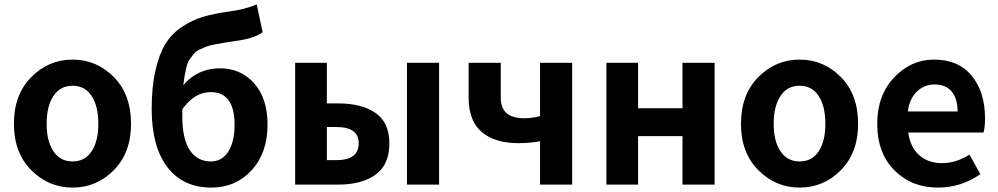

<svg xmlns="http://www.w3.org/2000/svg" viewBox="-20 -848 4586 882"><path d="M43.9 -279.3Q43.9 -413.1 123.5 -493.7Q203.1 -574.2 313.5 -574.2Q423.8 -574.2 502.9 -494.1Q582 -414.1 582 -279.3Q582 -146.5 502.9 -66.4Q423.8 13.7 313.5 13.7Q203.1 13.7 123.5 -66.4Q43.9 -146.5 43.9 -279.3ZM431.6 -279.3Q431.6 -360.4 400.9 -407.2Q370.1 -454.1 313.5 -454.1Q256.8 -454.1 225.6 -407.2Q194.3 -360.4 194.3 -279.3Q194.3 -199.2 225.6 -152.8Q256.8 -106.4 313.5 -106.4Q370.1 -106.4 400.9 -152.8Q431.6 -199.2 431.6 -279.3Z M817.4 -345.7V-313.5Q817.4 -210.9 851.6 -158.7Q885.7 -106.4 949.2 -106.4Q1000 -106.4 1028.8 -151.9Q1057.6 -197.3 1057.6 -274.4Q1057.6 -424.8 948.2 -424.8Q873 -424.8 817.4 -345.7ZM1159.2 -828.1 1186.5 -700.2Q1151.4 -671.9 1059.6 -659.2Q1024.4 -654.3 1007.8 -651.4Q991.2 -648.4 965.3 -643.6Q939.5 -638.7 927.7 -633.8Q916 -628.9 898.4 -621.1Q880.9 -613.3 873 -603.5Q865.2 -593.8 854.5 -580.1Q843.8 -566.4 838.9 -548.3Q834 -530.3 829.6 -507.8Q825.2 -485.4 822.3 -457Q887.7 -534.2 991.2 -534.2Q1085.9 -534.2 1147.5 -465.3Q1209 -396.5 1209 -274.4Q1209 -145.5 1135.7 -65.9Q1062.5 13.7 951.2 13.7Q820.3 13.7 748.5 -80.6Q676.8 -174.8 676.8 -346.7Q676.8 -448.2 693.8 -523.4Q710.9 -598.6 739.7 -646Q768.6 -693.4 815.9 -724.6Q863.3 -755.9 912.1 -770.5Q960.9 -785.2 1030.3 -794.9Q1107.4 -804.7 1159.2 -828.1Z M1335.9 0V-559.6H1481.4V-373H1534.2Q1641.6 -373 1705.1 -329.1Q1768.6 -285.2 1768.6 -189.5Q1768.6 -90.8 1705.1 -45.4Q1641.6 0 1534.2 0ZM1481.4 -112.3H1524.4Q1627.9 -112.3 1627.9 -190.4Q1627.9 -264.6 1524.4 -264.6H1481.4ZM1849.6 0V-559.6H1997.1V0Z M2460.9 0V-199.2Q2413.1 -190.4 2360.4 -190.4Q2253.9 -190.4 2193.4 -241.2Q2132.8 -292 2132.8 -400.4V-559.6H2280.3V-400.4Q2280.3 -351.6 2307.1 -328.1Q2334 -304.7 2391.6 -304.7Q2421.9 -304.7 2460.9 -314.5V-559.6H2608.4V0Z M2765.6 0V-559.6H2911.1V-350.6H3115.2V-559.6H3262.7V0H3115.2V-222.7H2911.1V0Z M3383.8 -279.3Q3383.8 -413.1 3463.4 -493.7Q3543 -574.2 3653.3 -574.2Q3763.7 -574.2 3842.8 -494.1Q3921.9 -414.1 3921.9 -279.3Q3921.9 -146.5 3842.8 -66.4Q3763.7 13.7 3653.3 13.7Q3543 13.7 3463.4 -66.4Q3383.8 -146.5 3383.8 -279.3ZM3771.5 -279.3Q3771.5 -360.4 3740.7 -407.2Q3710 -454.1 3653.3 -454.1Q3596.7 -454.1 3565.4 -407.2Q3534.2 -360.4 3534.2 -279.3Q3534.2 -199.2 3565.4 -152.8Q3596.7 -106.4 3653.3 -106.4Q3710 -106.4 3740.7 -152.8Q3771.5 -199.2 3771.5 -279.3Z M4288.1 13.7Q4168 13.7 4088.9 -65.4Q4009.8 -144.5 4009.8 -279.3Q4009.8 -410.2 4087.4 -492.2Q4165 -574.2 4270.5 -574.2Q4382.8 -574.2 4443.8 -500Q4504.9 -425.8 4504.9 -305.7Q4504.9 -261.7 4498 -239.3H4152.3Q4161.1 -171.9 4202.6 -135.3Q4244.1 -98.6 4307.6 -98.6Q4372.1 -98.6 4433.6 -137.7L4483.4 -47.9Q4395.5 13.7 4288.1 13.7ZM4150.4 -335.9H4378.9Q4378.9 -394.5 4352.1 -427.2Q4325.2 -460 4272.5 -460Q4226.6 -460 4192.4 -427.7Q4158.2 -395.5 4150.4 -335.9Z"/></svg>

Font: Nasu
Style: Bold
Weight: 700
Designer: Ryoko NISHIZUKA (kana &amp; ideographs); Paul D. Hunt (Latin, Greek &amp; Cyrillic); Wenlong ZHANG (bopomofo); Sandoll C
Version: Version 2014.1215